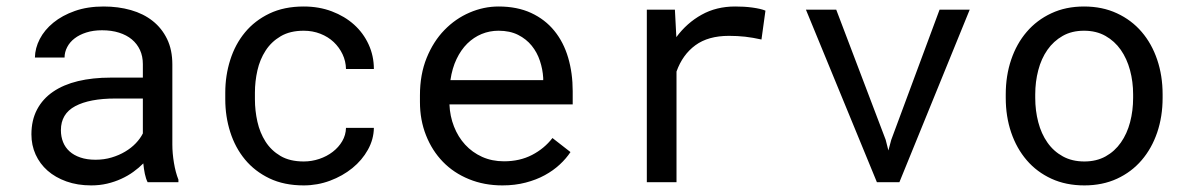

<svg xmlns="http://www.w3.org/2000/svg" viewBox="-20 -558 3641 588"><path d="M432.1 0Q426.8 -10.3 423.6 -25.6Q420.4 -41 418.9 -57.6Q405.3 -43.9 388.4 -31.7Q371.6 -19.5 351.3 -10.3Q331.1 -1 308.1 4.4Q285.2 9.8 259.3 9.8Q217.3 9.8 183.3 -2.4Q149.4 -14.6 125.7 -35.4Q102.1 -56.2 89.1 -84.7Q76.2 -113.3 76.2 -146.5Q76.2 -189.9 93.5 -222.7Q110.8 -255.4 142.6 -277.1Q174.3 -298.8 219 -309.6Q263.7 -320.3 318.8 -320.3H417.5V-361.8Q417.5 -385.7 408.7 -404.8Q399.9 -423.8 383.8 -437.3Q367.7 -450.7 344.5 -458Q321.3 -465.3 292.5 -465.3Q265.6 -465.3 244.4 -458.5Q223.1 -451.7 208.5 -440.4Q193.8 -429.2 185.8 -413.8Q177.7 -398.4 177.7 -381.8H86.9Q87.4 -410.6 101.8 -438.5Q116.2 -466.3 143.3 -488.5Q170.4 -510.7 209.2 -524.4Q248 -538.1 297.4 -538.1Q342.3 -538.1 380.9 -527.1Q419.4 -516.1 447.5 -493.9Q475.6 -471.7 491.7 -438.5Q507.8 -405.3 507.8 -360.8V-115.2Q507.8 -88.9 512.7 -59.3Q517.6 -29.8 526.4 -7.8V0ZM272.5 -68.8Q298.8 -68.8 321.8 -75.7Q344.7 -82.5 363.5 -93.8Q382.3 -105 396 -119.4Q409.7 -133.8 417.5 -149.4V-256.3H333.5Q254.4 -256.3 210.4 -232.9Q166.5 -209.5 166.5 -159.2Q166.5 -139.6 173.1 -123Q179.7 -106.4 192.9 -94.5Q206.1 -82.5 226.1 -75.7Q246.1 -68.8 272.5 -68.8Z M910.2 -63.5Q934.6 -63.5 957.8 -71.3Q981 -79.1 999 -93Q1017.1 -106.9 1028.1 -125.7Q1039.1 -144.5 1039.6 -166.5H1125Q1124.5 -131.3 1106.7 -99.4Q1088.9 -67.4 1059.1 -43.2Q1029.3 -19 990.7 -4.6Q952.1 9.8 910.2 9.8Q850.1 9.8 805.2 -11.7Q760.3 -33.2 730.2 -69.6Q700.2 -106 685.1 -153.6Q669.9 -201.2 669.9 -253.9V-274.4Q669.9 -326.7 685.1 -374.5Q700.2 -422.4 730.2 -458.7Q760.3 -495.1 805.2 -516.6Q850.1 -538.1 910.2 -538.1Q957 -538.1 996.3 -523.2Q1035.6 -508.3 1064.2 -482.7Q1092.8 -457 1108.9 -421.9Q1125 -386.7 1125 -346.7H1039.6Q1039.1 -370.6 1029.1 -391.8Q1019 -413.1 1002 -429.2Q984.9 -445.3 961.2 -454.6Q937.5 -463.9 910.2 -463.9Q868.2 -463.9 839.6 -447Q811 -430.2 793.5 -403.1Q775.9 -376 768.3 -342.3Q760.7 -308.6 760.7 -274.4V-253.9Q760.7 -219.2 768.3 -185.3Q775.9 -151.4 793.2 -124.3Q810.5 -97.2 839.1 -80.3Q867.7 -63.5 910.2 -63.5Z M1518.6 9.8Q1462.9 9.8 1416.3 -9.3Q1369.6 -28.3 1336.4 -62.5Q1303.2 -96.7 1284.7 -143.6Q1266.1 -190.4 1266.1 -245.6V-266.1Q1266.1 -330.1 1286.6 -380.6Q1307.1 -431.2 1341.1 -466.1Q1375 -501 1418.2 -519.5Q1461.4 -538.1 1506.8 -538.1Q1564 -538.1 1606.7 -518.3Q1649.4 -498.5 1677.7 -463.6Q1706.1 -428.7 1720 -381.3Q1733.9 -334 1733.9 -278.8V-238.3H1356.4Q1357.9 -202.1 1370.4 -170.4Q1382.8 -138.7 1404.5 -115Q1426.3 -91.3 1456.5 -77.6Q1486.8 -64 1523.4 -64Q1571.8 -64 1609.4 -83.5Q1647 -103 1671.9 -135.3L1727.1 -92.3Q1713.9 -72.3 1694.1 -54Q1674.3 -35.6 1648.4 -21.5Q1622.6 -7.3 1589.8 1.2Q1557.1 9.8 1518.6 9.8ZM1506.8 -463.9Q1479.5 -463.9 1455.1 -453.9Q1430.7 -443.8 1411.1 -424.6Q1391.6 -405.3 1378.2 -377.2Q1364.7 -349.1 1359.4 -312.5H1643.6V-319.3Q1642.1 -345.7 1633.5 -371.6Q1625 -397.5 1608.4 -418Q1591.8 -438.5 1566.7 -451.2Q1541.5 -463.9 1506.8 -463.9Z M2231.4 -538.1Q2244.1 -538.1 2257.8 -537.4Q2271.5 -536.6 2283.9 -534.9Q2296.4 -533.2 2306.9 -530.8Q2317.4 -528.3 2324.2 -525.4L2312 -437Q2285.6 -442.9 2262 -445.6Q2238.3 -448.2 2212.4 -448.2Q2148.9 -448.2 2109.6 -419.4Q2070.3 -390.6 2051.8 -338.9V0H1960.9V-528.3H2046.9L2051.3 -444.3Q2083.5 -487.8 2128.7 -512.9Q2173.8 -538.1 2231.4 -538.1Z M2692.4 -129.9 2700.7 -97.2 2709.5 -129.9 2857.4 -528.3H2949.7L2734.4 0H2665.5L2448.2 -528.3H2541Z M3060.1 -269Q3060.1 -326.2 3076.7 -375.2Q3093.3 -424.3 3124.3 -460.4Q3155.3 -496.6 3199.7 -517.3Q3244.1 -538.1 3299.8 -538.1Q3356 -538.1 3400.6 -517.3Q3445.3 -496.6 3476.3 -460.4Q3507.3 -424.3 3523.9 -375.2Q3540.5 -326.2 3540.5 -269V-258.3Q3540.5 -201.2 3523.9 -152.3Q3507.3 -103.5 3476.3 -67.4Q3445.3 -31.2 3400.9 -10.7Q3356.4 9.8 3300.8 9.8Q3244.6 9.8 3200 -10.7Q3155.3 -31.2 3124.3 -67.4Q3093.3 -103.5 3076.7 -152.3Q3060.1 -201.2 3060.1 -258.3ZM3150.4 -258.3Q3150.4 -219.2 3159.7 -183.8Q3168.9 -148.4 3187.7 -121.6Q3206.5 -94.7 3234.9 -79.1Q3263.2 -63.5 3300.8 -63.5Q3337.9 -63.5 3366 -79.1Q3394 -94.7 3412.8 -121.6Q3431.6 -148.4 3440.9 -183.8Q3450.2 -219.2 3450.2 -258.3V-269Q3450.2 -307.6 3440.7 -343Q3431.2 -378.4 3412.4 -405.3Q3393.6 -432.1 3365.5 -448Q3337.4 -463.9 3299.8 -463.9Q3262.2 -463.9 3234.4 -448Q3206.5 -432.1 3187.7 -405.3Q3168.9 -378.4 3159.7 -343Q3150.4 -307.6 3150.4 -269Z"/></svg>

Font: TypoPRO Roboto Mono
Style: Regular
Weight: 400
Designer: Google
Version: Version 2.000986; 2015; ttfautohint (v1.3)